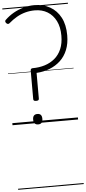

<svg xmlns="http://www.w3.org/2000/svg" viewBox="-98 -1192 837 1869"><g transform="rotate(-5 320.5 -257.5)"><path d="M250 -216Q236 -216 229.5 -220.5Q223 -225 223 -236V-515Q223 -525 228.5 -530.5Q234 -536 243 -536Q308 -536 363.5 -553.5Q419 -571 461 -606.5Q503 -642 526.5 -697Q550 -752 550 -827Q550 -912 520 -971.5Q490 -1031 437 -1063Q384 -1095 313 -1095Q265 -1095 220.5 -1083Q176 -1071 136 -1048Q96 -1025 58 -992Q51 -986 43 -986Q35 -986 26 -995Q18 -1004 17.5 -1012.5Q17 -1021 24 -1027Q62 -1064 108.5 -1090.5Q155 -1117 207.5 -1131.5Q260 -1146 313 -1146Q399 -1146 465.5 -1108.5Q532 -1071 569.5 -1000Q607 -929 607 -826Q607 -745 582 -683.5Q557 -622 512 -580Q467 -538 407 -514.5Q347 -491 278 -487V-236Q278 -225 271.5 -220.5Q265 -216 250 -216ZM250 14Q228 14 216.5 1Q205 -12 205 -37Q205 -63 216.5 -75.5Q228 -88 250 -88Q273 -88 284 -75.5Q295 -63 295 -37Q295 -12 284 1Q273 14 250 14ZM0 621H641V631H0ZM0 -20H641V0H0ZM0 -505H641V-500H0ZM0 -1141H641V-1131H0Z"/></g></svg>

Font: Playwrite BR Guides
Style: Regular
Weight: 400
Designer: Veronika Burian, José Scaglione
Foundry: TypeTogether
Version: Version 1.003